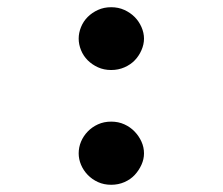

<svg xmlns="http://www.w3.org/2000/svg" viewBox="-20 -514 617 532"><path d="M198 -89Q198 -106 204.5 -121.5Q211 -137 223 -149.5Q235 -162 251.5 -169.5Q268 -177 288 -177Q308 -177 324.5 -169.5Q341 -162 353 -149.5Q365 -137 372 -121.5Q379 -106 379 -89Q379 -73 372 -57.5Q365 -42 353.5 -29.5Q342 -17 325 -9.5Q308 -2 288 -2Q268 -2 251.5 -9.5Q235 -17 223 -29.5Q211 -42 204.5 -57.5Q198 -73 198 -89ZM198 -407Q198 -423 204.5 -439Q211 -455 223 -467Q235 -479 251.5 -486.5Q268 -494 288 -494Q308 -494 324.5 -486.5Q341 -479 353 -467Q365 -455 372 -439Q379 -423 379 -407Q379 -391 372 -375Q365 -359 353.5 -347Q342 -335 325 -327.5Q308 -320 288 -320Q268 -320 251.5 -327.5Q235 -335 223 -347Q211 -359 204.5 -375Q198 -391 198 -407Z"/></svg>

Font: Codetta
Style: Bold
Weight: 700
Designer: Ulrich Proeller
Foundry: PROSA GmbH
Version: Version 2.00;September 29, 2018;FontCreator 11.5.0.2427 64-b